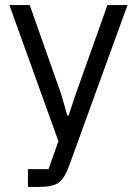

<svg xmlns="http://www.w3.org/2000/svg" viewBox="-20 -536 539 756"><path d="M90 200V130H171L210 20L17 -516H97L221 -165L245 -81H250L278 -165L403 -516H482L251 120Q233 168 210 184Q187 200 131 200Z"/></svg>

Font: Anuphan
Style: Regular
Weight: 400
Designer: Mike Abbink, Paul van der Laan, Pieter van Rosmalen, Mint Tantisuwanna
Foundry: Bold Monday; Cadson Demak
Version: Version 3.002;hotconv 1.0.109;makeotfexe 2.5.65596